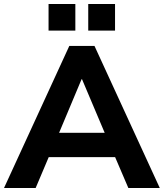

<svg xmlns="http://www.w3.org/2000/svg" viewBox="-30 -933 813 953"><path d="M-10 0 314 -705H439L763 0H607L523 -196L585 -153H168L230 -196L147 0ZM375 -540 247 -235 220 -274H533L506 -235L377 -540ZM408 -781V-913H541V-781ZM211 -781V-913H344V-781Z"/></svg>

Font: Nunito Sans 12pt ExtraBold
Style: Regular
Weight: 800
Designer: Vernon Adams
Foundry: Vernon Adams
Version: Version 3.101;gftools[0.9.27]